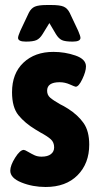

<svg xmlns="http://www.w3.org/2000/svg" viewBox="-20 -738 393 766"><path d="M21 -57Q21 -78 40.5 -109Q60 -140 75 -140Q79 -140 92.5 -132Q106 -124 118 -118.5Q130 -113 146 -113Q170 -113 183 -123Q196 -133 196 -150Q196 -170 183 -182Q170 -194 142 -209L122 -221Q79 -247 53.5 -278.5Q28 -310 28 -370Q28 -445 73.5 -488Q119 -531 193 -531Q239 -531 281 -516.5Q323 -502 323 -473Q323 -453 308.5 -422.5Q294 -392 282 -392Q279 -392 259 -401Q239 -410 218 -410Q168 -410 168 -376Q168 -359 180 -348.5Q192 -338 220 -322Q233 -316 252 -304Q291 -279 313.5 -247Q336 -215 336 -161Q336 -86 289.5 -39Q243 8 162 8Q110 8 65.5 -10Q21 -28 21 -57ZM52 -587Q52 -594 61 -615L95 -687Q104 -705 119 -711.5Q134 -718 167 -718H185Q219 -718 234 -711.5Q249 -705 258 -687L292 -615Q301 -594 301 -587Q301 -572 270 -572Q240 -572 227 -578Q214 -584 203 -602L177 -646L150 -602Q139 -584 125.5 -578Q112 -572 83 -572Q52 -572 52 -587Z"/></svg>

Font: Asap Condensed
Style: Bold
Weight: 700
Designer: Pablo Cosgaya
Foundry: Omnibus-Type
Version: Version 1.010; ttfautohint (v1.8)